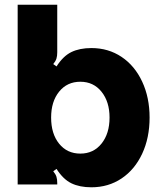

<svg xmlns="http://www.w3.org/2000/svg" viewBox="-20 -783 689 815"><path d="M220 -66 206 -56Q216 -44 219.5 -33Q223 -22 223 -6V0H55V-763H223V-561Q223 -545 219.5 -534Q216 -523 206 -511L220 -501Q248 -545 283 -562Q318 -579 368 -579Q440 -579 496 -541.5Q552 -504 583.5 -436.5Q615 -369 615 -284Q615 -198 583.5 -130.5Q552 -63 496 -25.5Q440 12 368 12Q318 12 283 -5Q248 -22 220 -66ZM445 -284Q445 -351 411 -393.5Q377 -436 321 -436Q265 -436 231 -394Q197 -352 197 -284Q197 -215 231 -173Q265 -131 321 -131Q377 -131 411 -173.5Q445 -216 445 -284Z"/></svg>

Font: Open Sauce Sans Black
Style: Regular
Weight: 900
Designer: Alfredo Marco Pradil
Foundry: Creative Sauce Fz LLC
Version: Version 1.477